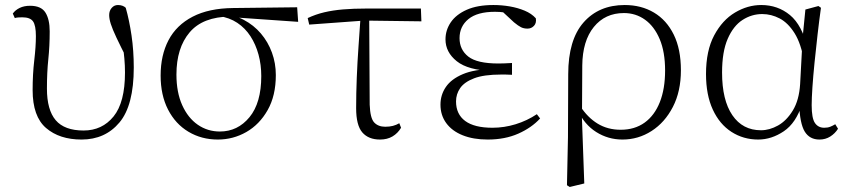

<svg xmlns="http://www.w3.org/2000/svg" viewBox="-20 -542 3383 765"><path d="M305 14Q217 14 163.5 -32Q110 -78 110 -183Q110 -246 116.5 -301.5Q123 -357 123 -398Q123 -441 111.5 -457Q100 -473 69 -473Q61 -473 53 -472.5Q45 -472 39 -470L31 -488Q41 -502 58.5 -510.5Q76 -519 100 -519Q144 -519 161 -492Q178 -465 178 -417Q178 -358 172.5 -306Q167 -254 167 -189Q167 -104 202 -63Q237 -22 313 -22Q387 -22 432.5 -78Q478 -134 478 -253Q478 -281 475.5 -309Q473 -337 468 -373L483 -370L488 -303Q460 -358 444 -392Q428 -426 421.5 -446.5Q415 -467 415 -482Q415 -499 425 -510.5Q435 -522 450 -522Q460 -522 468 -519Q476 -516 481 -511Q495 -462 504 -401Q513 -340 513 -273Q513 -122 456 -54Q399 14 305 14Z M848 14Q783 14 731 -17Q679 -48 649.5 -105.5Q620 -163 620 -241Q620 -322 651.5 -382Q683 -442 747.5 -475.5Q812 -509 909 -510L1164 -513L1168 -455L910 -473L897 -476Q788 -475 735.5 -413Q683 -351 683 -245Q683 -174 706 -123Q729 -72 768 -45Q807 -18 856 -18Q927 -18 974 -75Q1021 -132 1021 -239Q1021 -284 1010 -324.5Q999 -365 978 -397.5Q957 -430 925.5 -451Q894 -472 852 -478L862 -487Q911 -484 951 -463Q991 -442 1019.5 -408.5Q1048 -375 1063.5 -332.5Q1079 -290 1079 -243Q1079 -161 1046.5 -103.5Q1014 -46 961.5 -16Q909 14 848 14Z M1212 -444 1206 -470Q1238 -485 1272 -493Q1306 -501 1347 -504.5Q1388 -508 1441 -508H1657L1659 -457L1431 -460ZM1494 14Q1448 14 1423.5 -14.5Q1399 -43 1399 -111Q1399 -170 1401.5 -232.5Q1404 -295 1408.5 -358Q1413 -421 1417 -481H1451L1453 -125Q1455 -71 1471 -54Q1487 -37 1515 -37Q1532 -37 1545.5 -40.5Q1559 -44 1571 -51L1578 -33Q1565 -11 1544 1.5Q1523 14 1494 14Z M1923 14Q1866 14 1823.5 -3Q1781 -20 1758 -51.5Q1735 -83 1735 -125Q1735 -164 1756.5 -195.5Q1778 -227 1824 -246.5Q1870 -266 1943 -267V-259Q1845 -262 1800 -298Q1755 -334 1755 -385Q1755 -422 1776 -453Q1797 -484 1839.5 -503Q1882 -522 1946 -522Q1979 -522 2011 -516.5Q2043 -511 2070.5 -499.5Q2098 -488 2115 -469Q2118 -450 2107.5 -439Q2097 -428 2082 -428Q2067 -428 2056 -433.5Q2045 -439 2028 -453L1973 -504L2027 -502L2031 -485Q2006 -490 1989 -492.5Q1972 -495 1952 -495Q1882 -495 1846.5 -466Q1811 -437 1811 -390Q1811 -344 1846 -316.5Q1881 -289 1966 -289Q1977 -289 1989.5 -289.5Q2002 -290 2020 -291V-244Q2002 -245 1993.5 -245Q1985 -245 1977 -245Q1908 -245 1869 -230Q1830 -215 1813.5 -191Q1797 -167 1797 -138Q1797 -87 1833.5 -60Q1870 -33 1942 -33Q1989 -33 2034.5 -47Q2080 -61 2119 -87L2132 -70Q2098 -33 2045 -9.5Q1992 14 1923 14Z M2239 196 2243 5 2244 -246Q2244 -383 2305 -452.5Q2366 -522 2469 -522Q2535 -522 2585.5 -492Q2636 -462 2664.5 -404Q2693 -346 2693 -262Q2693 -178 2661 -116Q2629 -54 2576 -20Q2523 14 2460 14Q2403 14 2355.5 -16Q2308 -46 2282 -103H2279L2292 -119Q2321 -74 2361 -49.5Q2401 -25 2453 -25Q2509 -25 2548.5 -53.5Q2588 -82 2609 -135Q2630 -188 2630 -261Q2630 -335 2608.5 -386Q2587 -437 2550 -463.5Q2513 -490 2466 -490Q2391 -490 2346 -434.5Q2301 -379 2300 -281L2299 -97L2298 -89L2308 189L2250 203Z M3001 14Q2942 14 2894.5 -16.5Q2847 -47 2820 -105.5Q2793 -164 2793 -247Q2793 -340 2825.5 -401Q2858 -462 2908.5 -492Q2959 -522 3013 -522Q3079 -522 3127.5 -482Q3176 -442 3198 -349H3206L3184 -296Q3172 -368 3146 -409.5Q3120 -451 3086.5 -468.5Q3053 -486 3017 -486Q2975 -486 2938.5 -462.5Q2902 -439 2879.5 -387.5Q2857 -336 2857 -253Q2857 -143 2898 -83Q2939 -23 3012 -23Q3046 -23 3080 -42Q3114 -61 3139 -102Q3164 -143 3168 -207L3178 -393L3189 -504L3241 -518L3251 -511Q3244 -461 3237.5 -404.5Q3231 -348 3225.5 -293.5Q3220 -239 3217 -194.5Q3214 -150 3214 -123Q3214 -71 3227 -52Q3240 -33 3264 -33Q3278 -33 3288 -37Q3298 -41 3308 -47L3319 -29Q3307 -10 3288 2Q3269 14 3245 14Q3206 14 3186.5 -17.5Q3167 -49 3164 -128H3176Q3152 -52 3103 -19Q3054 14 3001 14Z"/></svg>

Font: Noto Serif SC ExtraLight
Style: Regular
Weight: 200
Designer: Ryoko NISHIZUKA 西塚涼子 (kana & ideographs); Frank Grießhammer (Latin, Greek & Cyrillic); Wenlong ZHANG 张文龙 (bopomofo); San
Foundry: Adobe
Version: Version 2.002-H1;hotconv 1.1.0;makeotfexe 2.6.0